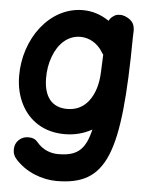

<svg xmlns="http://www.w3.org/2000/svg" viewBox="-57 -601 728 926"><g transform="rotate(5 307.0 -138.0)"><path d="M559.1 -472.7C559.6 -478 559.1 -483.4 558.1 -488.8C556.2 -509.3 544.4 -525.4 523.4 -536.6C515.1 -541.5 506.8 -544.4 497.6 -545.9C493.2 -546.4 489.3 -546.9 484.9 -546.4C473.1 -546.9 462.4 -543 453.1 -535.2C444.8 -529.8 439 -522.5 434.6 -513.2C395 -540 352.5 -553.7 307.1 -553.7C146.5 -553.7 26.4 -391.6 27.8 -210C28.3 -158.7 39.1 -113.8 59.1 -74.7C99.1 3.4 172.9 49.8 270 49.8C318.4 49.8 362.3 38.6 402.3 16.1C377.9 122.6 332.5 148.4 247.6 148.4C212.4 148.4 173.3 135.3 144 99.6C133.3 86.4 118.7 80.1 100.1 80.1C81.1 79.6 64.9 85.9 51.8 98.6C39.6 110.8 33.2 126 33.2 144C32.7 162.1 38.6 177.7 50.8 190.9C76.7 219.7 107.9 241.2 144 256.3C180.2 271 215.8 278.3 251 278.3C494.1 278.3 553.2 125 558.1 -445.8ZM272.5 -72.3C196.8 -72.3 159.7 -123 158.2 -208.5C157.7 -247.1 163.6 -283.2 175.8 -315.9C199.7 -381.3 246.1 -424.3 306.2 -424.3C350.6 -424.3 390.6 -399.4 414.1 -360.8C416.5 -356.4 419.4 -352.5 422.9 -348.6L419.4 -262.7C417 -204.6 402.8 -158.7 377 -124C351.1 -89.4 315.9 -72.3 272.5 -72.3Z"/></g></svg>

Font: Mikhak
Style: Bold
Weight: 700
Designer: Amin Abedi
Version: Version 3.2